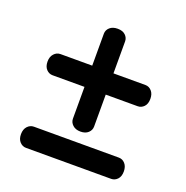

<svg xmlns="http://www.w3.org/2000/svg" viewBox="-117 -772 833 858"><g transform="rotate(20 299.5 -343.0)"><path d="M55 -418Q55 -441.5 67.8 -455.2Q80.5 -469 98 -469H502Q519.5 -469 531.8 -455.2Q544 -441.5 544 -418Q544 -394 531.5 -381Q519 -368 502 -368H97Q80 -368 67.5 -381.2Q55 -394.5 55 -418ZM300 -174Q276.5 -174 262.8 -186.8Q249 -199.5 249 -217V-621Q249 -638.5 262.8 -650.8Q276.5 -663 300 -663Q324 -663 337 -650.5Q350 -638 350 -621V-216Q350 -199 336.8 -186.5Q323.5 -174 300 -174ZM54.5 -72.5Q54.5 -96 67.2 -109.8Q80 -123.5 97.5 -123.5H501.5Q519 -123.5 531.2 -109.8Q543.5 -96 543.5 -72.5Q543.5 -48.5 531 -35.5Q518.5 -22.5 501.5 -22.5H96.5Q79.5 -22.5 67 -35.8Q54.5 -49 54.5 -72.5Z"/></g></svg>

Font: Fraunces 9pt SuperSoft
Style: Bold
Weight: 700
Version: Version 1.000;[b76b70a41]